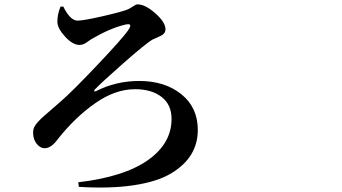

<svg xmlns="http://www.w3.org/2000/svg" viewBox="-20 -793 1540 864"><path d="M252 -762.7 264.6 -763.7Q295.9 -700.2 329.1 -700.2Q355.5 -700.2 442.9 -720.2Q530.3 -740.2 555.7 -751Q566.4 -755.9 579.1 -764.6Q591.8 -773.4 598.6 -773.4Q633.8 -773.4 679.2 -732.9Q724.6 -692.4 724.6 -662.1Q724.6 -648.4 716.3 -640.6Q708 -632.8 689 -625Q669.9 -617.2 665 -614.3Q631.8 -593.8 533.2 -506.8Q434.6 -419.9 407.2 -390.6Q402.3 -385.7 404.3 -382.8Q406.2 -379.9 412.1 -382.8Q502 -428.7 606.4 -428.7Q721.7 -428.7 795.9 -369.1Q870.1 -309.6 870.1 -208Q870.1 -147.5 840.8 -98.6Q811.5 -49.8 750 -12.7Q688.5 24.4 582.5 40.5Q476.6 56.6 335 47.9L332 27.3Q539.1 2.9 645.5 -72.3Q752 -147.5 752 -257.8Q752 -322.3 707 -356.9Q662.1 -391.6 587.9 -391.6Q498 -391.6 407.7 -328.1Q317.4 -264.6 240.2 -167Q210.9 -126 180.7 -126Q161.1 -126 145 -146Q128.9 -166 128.9 -197.3Q128.9 -210 133.8 -220.7Q138.7 -231.4 151.4 -245.1Q164.1 -258.8 175.8 -269Q187.5 -279.3 212.4 -300.8Q237.3 -322.3 254.9 -337.9Q306.6 -382.8 418.5 -501Q530.3 -619.1 555.7 -655.3Q568.4 -673.8 565.9 -680.2Q563.5 -686.5 544.9 -682.6Q477.5 -667 391.6 -617.2Q387.7 -615.2 377.4 -607.4Q367.2 -599.6 357.9 -595.2Q348.6 -590.8 337.9 -590.8Q307.6 -590.8 273.9 -627Q240.2 -663.1 238.3 -692.4Q237.3 -725.6 252 -762.7Z"/></svg>

Font: Bpmf Zihi Serif Bold
Style: Bold
Weight: 700
Foundry: But Ko
Version: Version 1.320